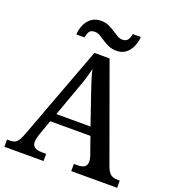

<svg xmlns="http://www.w3.org/2000/svg" viewBox="-159 -1031 1040 1152"><g transform="rotate(20 360.5 -454.5)"><path d="M1 0V-46H18Q37 -46 50 -51.5Q63 -57 73.5 -74Q84 -91 95 -122L316 -714H413L635 -101Q643 -80 653 -68Q663 -56 676.5 -51Q690 -46 708 -46H721V0H428V-46H454Q481 -46 495.5 -56.5Q510 -67 510 -90Q510 -97 509 -103.5Q508 -110 506.5 -116.5Q505 -123 502 -130L464 -238H207L172 -139Q169 -131 167 -122Q165 -113 163.5 -105.5Q162 -98 162 -91Q162 -68 177 -57Q192 -46 223 -46H251V0ZM227 -291H445L384 -469Q375 -497 366 -522.5Q357 -548 350 -572Q343 -596 338 -620Q333 -596 326.5 -574Q320 -552 312.5 -528.5Q305 -505 294 -477ZM434 -771Q407 -771 385 -780.5Q363 -790 344.5 -802.5Q326 -815 309.5 -824.5Q293 -834 277 -834Q249 -834 240 -817.5Q231 -801 228 -781H176Q178 -815 191 -844Q204 -873 228.5 -891Q253 -909 289 -909Q316 -909 337.5 -899.5Q359 -890 377.5 -877.5Q396 -865 412.5 -855.5Q429 -846 445 -846Q471 -846 481 -862.5Q491 -879 494 -899H545Q543 -866 530 -836.5Q517 -807 493.5 -789Q470 -771 434 -771Z"/></g></svg>

Font: Noto Rashi Hebrew Medium
Style: Regular
Weight: 500
Version: Version 1.006